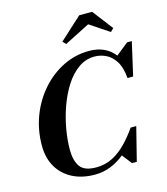

<svg xmlns="http://www.w3.org/2000/svg" viewBox="-141 -1103 1060 1221"><g transform="rotate(-15 388.5 -492.5)"><path d="M536.5 -925 369.5 -840 349.5 -860.5 496.5 -995H581.5L684.5 -860.5L664 -840ZM332.5 10Q248.5 10 185.5 -22.2Q122.5 -54.5 87.5 -114Q52.5 -173.5 52.5 -255Q52.5 -357.5 87.2 -448.8Q122 -540 183.8 -610Q245.5 -680 326 -720Q406.5 -760 497.5 -760Q606 -760 664.5 -684.5L746 -750H777L727 -530H690Q684 -601 658 -641.8Q632 -682.5 595.8 -699.5Q559.5 -716.5 522.5 -716.5Q463 -716.5 414.5 -681.8Q366 -647 329.2 -589.2Q292.5 -531.5 267.5 -461.2Q242.5 -391 230 -319.2Q217.5 -247.5 217.5 -185.5Q217.5 -112.5 245.8 -72.5Q274 -32.5 352 -32.5Q411.5 -32.5 460.8 -58.2Q510 -84 551.2 -126.8Q592.5 -169.5 627.5 -220.5H664.5L609 0H577.5L527.5 -64Q486.5 -30 437.2 -10Q388 10 332.5 10Z"/></g></svg>

Font: Bodoni* 06pt
Style: Bold Italic
Weight: 700
Italic angle: -13°
Version: Version 2.3